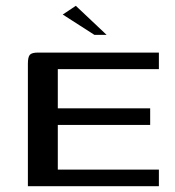

<svg xmlns="http://www.w3.org/2000/svg" viewBox="-20 -641 603 661"><path d="M76 0V-422Q76 -444 82.5 -452Q89 -460 111 -460H527V-403H179V-268H497V-211H179V-57H527V0ZM305 -521 196 -591 241 -621 347 -521Z"/></svg>

Font: Genos Thin Medium
Style: Regular
Weight: 500
Version: Version 1.010